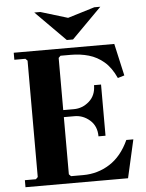

<svg xmlns="http://www.w3.org/2000/svg" viewBox="-58 -907 724 953"><g transform="rotate(-5 304.0 -430.0)"><path d="M549 -190H584L541 0H30V-35H85L95 -45V-625L85 -635H30V-670H531L567 -510L534 -500Q510 -553 476 -582Q442 -611 400.5 -623Q359 -635 311 -635H260L250 -625V-320L205 -365H303Q346 -365 379.5 -394.5Q413 -424 413 -475H448V-220H413Q413 -271 379.5 -300.5Q346 -330 303 -330H205L250 -375V-45L260 -35H321Q393 -35 453 -73Q513 -111 549 -190ZM448 -860H478L329 -710H298L149 -860H179L314 -819Z"/></g></svg>

Font: Brygada 1918
Style: Regular
Weight: 400
Designer: Mateusz Machalski | Borys Kosmynka | Przemek Hoffer
Foundry: NIEPODLEGLA 2018
Version: Version 3.006